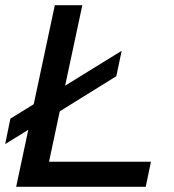

<svg xmlns="http://www.w3.org/2000/svg" viewBox="-28 -720 671 740"><path d="M34.3 0 81 -219.7 -8 -164.7 12 -262.7 102 -318.3 183.3 -700H289.3L223 -389.7L441 -524.3L420.3 -426.3L202.3 -291L161 -96.7H553.7L533.7 0Z"/></svg>

Font: Red Hat Display VF
Style: Italic
Weight: 300
Italic angle: -12°
Designer: Pentagram, MCKL
Foundry: Pentagram, MCKL
Version: Version 1.010